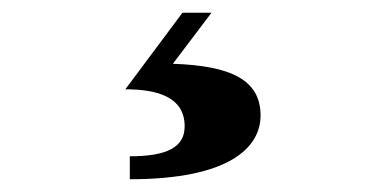

<svg xmlns="http://www.w3.org/2000/svg" viewBox="-20 -26 589 301"><path d="M269.5 172C269.5 204.5 242.5 219 183.5 219V255C340 255 388.5 205 388.5 155C388.5 99 341.5 77 251 74L311.5 -6H266L176.5 114C223.5 114 269.5 124.5 269.5 172Z"/></svg>

Font: Bodoni* 06
Style: Bold
Weight: 700
Version: Version 2.2